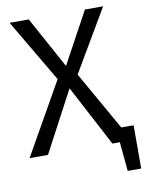

<svg xmlns="http://www.w3.org/2000/svg" viewBox="-92 -753 733 966"><g transform="rotate(-10 275.0 -269.5)"><path d="M487 -72H550V149H481L467 0H429L265 -311L100 0H6L214 -367L25 -688H123L267 -425L410 -688H503L317 -372Z"/></g></svg>

Font: FiraGO Book
Style: Regular
Weight: 350
Designer: bBox Type
Foundry: bBox Type GmbH
Version: Version 1.001;PS 001.001;hotconv 1.0.88;makeotf.lib2.5.64775